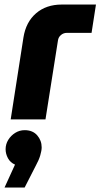

<svg xmlns="http://www.w3.org/2000/svg" viewBox="-30 -533 448 857"><path d="M17.7 0 74.7 -366Q85.7 -434.7 131 -473.7Q176.3 -512.7 245.7 -512.7H398.3L378.7 -386.3H268Q253.7 -386.3 242.2 -376.8Q230.7 -367.3 228.7 -352.3L173 0ZM-9.7 304 37 201.7Q16 192.7 5.5 173.2Q-5 153.7 -5 133Q-5 110.7 6.8 91.3Q18.7 72 38 60Q57.3 48 80 48Q116 48 136 71Q156 94 156 125Q156 139 149.7 160.5Q143.3 182 130.7 204.7L80 304Z"/></svg>

Font: MuseoModerno Thin
Style: Italic
Weight: 100
Italic angle: -9°
Designer: Pablo Cosgaya, Héctor Gatti, Marcela Romero, and the Authors of The MuseoModerno Project.
Foundry: Omnibus-Type Team
Version: Version 1.003